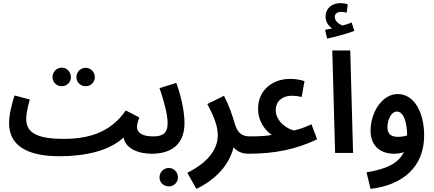

<svg xmlns="http://www.w3.org/2000/svg" viewBox="-20 -979 2777 1229"><path d="M376 -427C408 -427 434 -453 434 -485C434 -518 408 -546 376 -546C342 -546 316 -518 316 -485C316 -453 342 -427 376 -427ZM529 -427C561 -427 587 -453 587 -485C587 -518 561 -545 529 -545C495 -545 469 -518 469 -485C469 -453 495 -427 529 -427ZM361 21H362C529 21 682 -15 771 -99C783 -30 861 5 952 5C995 5 1017 -19 1017 -52C1017 -83 1000 -106 961 -106C884 -106 857 -133 857 -166C857 -180 861 -200 872 -227L785 -272C685 -126 538 -90 387 -90C197 -90 148 -141 148 -218C148 -257 161 -308 171 -342L73 -368C57 -318 38 -247 38 -191C38 -52 146 21 361 21Z M951 5C1058 5 1161 -39 1161 -192C1161 -276 1133 -381 1109 -448L1001 -415C1027 -341 1053 -248 1053 -191C1053 -124 1019 -106 961 -106ZM1061 214C1093 214 1119 189 1119 156C1119 124 1093 96 1061 96C1027 96 1001 124 1001 156C1001 189 1027 214 1061 214Z M1237 230C1361 171 1447 77 1475 -36C1497 -10 1529 5 1570 5C1614 5 1635 -19 1635 -52C1635 -83 1618 -106 1580 -106C1530 -106 1500 -125 1481 -193C1469 -236 1447 -302 1414 -366L1307 -313C1347 -239 1374 -174 1374 -114C1374 -29 1319 57 1179 127Z M1570 5C1740 5 1874 -23 2010 -87L1974 -183C1909 -155 1902 -155 1864 -144C1826 -149 1745 -198 1745 -274C1745 -332 1789 -366 1846 -366C1867 -366 1886 -364 1911 -358L1929 -460C1896 -470 1868 -474 1837 -474C1723 -474 1632 -401 1632 -283C1632 -194 1686 -137 1720 -115C1682 -109 1652 -106 1580 -106Z M2074 -732C2131 -744 2202 -764 2248 -781L2231 -835C2215 -828 2196 -822 2174 -816C2152 -822 2123 -842 2123 -871C2123 -890 2137 -903 2163 -903C2175 -903 2187 -901 2199 -898L2206 -951C2193 -956 2174 -959 2160 -959C2108 -959 2064 -929 2064 -872C2064 -839 2083 -813 2106 -797C2094 -794 2080 -792 2061 -788ZM2125 0H2240L2222 -656H2107Z M2352 230C2563 205 2695 86 2695 -112C2695 -255 2634 -377 2526 -377C2424 -377 2352 -257 2352 -142C2352 -51 2408 5 2504 5C2525 5 2546 1 2565 -5C2530 68 2450 104 2326 124ZM2460 -163C2460 -218 2487 -265 2520 -265C2564 -265 2585 -198 2586 -112C2567 -106 2546 -103 2527 -103C2487 -103 2460 -119 2460 -163Z"/></svg>

Font: Noto Sans Arabic UI Cn SmBd
Style: Regular
Weight: 600
Width: 3
Designer: Monotype Design Team, Nadine Chahine and Nizar Qandah
Foundry: Monotype Imaging Inc.
Version: Version 2.010